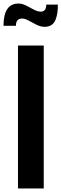

<svg xmlns="http://www.w3.org/2000/svg" viewBox="-37 -1068 348 1088"><path d="M215.8 -916Q193.4 -916 169.9 -927.7Q146.5 -939.5 125.5 -951.2Q104.5 -962.9 87.9 -962.9Q53.2 -962.9 53.2 -921.9H-17.1Q-17.1 -1047.9 67.9 -1047.9Q88.9 -1047.9 111.3 -1036.4Q133.8 -1024.9 155 -1013.4Q176.3 -1002 193.8 -1002Q225.1 -1002 225.1 -1042H291Q291 -1015.6 288.1 -995.4Q285.2 -975.1 277.6 -955.8Q270 -936.5 254.4 -926.3Q238.8 -916 215.8 -916ZM64.9 0V-810.1H210.9V0Z"/></svg>

Font: Oswald Medium
Style: Regular
Weight: 500
Designer: Vernon Adams
Foundry: Vernon Adams
Version: Version 4.103